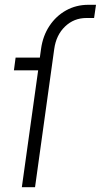

<svg xmlns="http://www.w3.org/2000/svg" viewBox="-20 -780 420 800"><path d="M71 0 139 -487H38L45 -540H146L151 -576Q158.5 -630.5 186 -672Q213.5 -713.5 255.5 -736.8Q297.5 -760 348 -760H380L372 -705H340Q288 -705 251 -669.5Q214 -634 206 -576L126 0Z"/></svg>

Font: Mohave Light Light
Style: Italic
Weight: 300
Italic angle: -8°
Version: Version 2.003